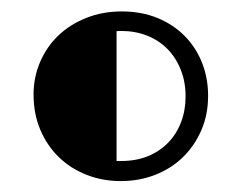

<svg xmlns="http://www.w3.org/2000/svg" viewBox="-20 -720 430 341"><path d="M194.8 -398.4Q161.6 -398.4 133.3 -409.7Q105 -420.9 84.2 -441.2Q63.5 -461.4 51.5 -489.7Q39.6 -518.1 39.6 -552.2Q39.6 -583 51.3 -610.1Q63 -637.2 83.7 -657Q104.5 -676.8 133.3 -688.2Q162.1 -699.7 196.3 -699.7Q231.4 -699.7 259.8 -688Q288.1 -676.3 308.1 -656Q328.1 -635.7 338.9 -608.4Q349.6 -581.1 349.6 -549.8Q349.6 -516.1 337.4 -488.3Q325.2 -460.4 304.4 -440.4Q283.7 -420.4 255.4 -409.4Q227.1 -398.4 194.8 -398.4ZM195.8 -434.1Q221.7 -434.1 242.7 -442.6Q263.7 -451.2 278.6 -466.6Q293.5 -481.9 301.5 -502.9Q309.6 -523.9 309.6 -548.8Q309.6 -574.7 301 -596.2Q292.5 -617.7 277.3 -633.1Q262.2 -648.4 241.2 -656.7Q220.2 -665 195.3 -665Q192.9 -665 191.2 -665Q189.5 -665 187 -664.6V-434.1Z"/></svg>

Font: Limelight
Style: Regular
Weight: 400
Designer: Nicole Fally with help from Eben Sorkin
Foundry: Nicole Fally with help from Eben Sorkin
Version: Version 1.002